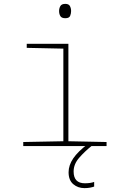

<svg xmlns="http://www.w3.org/2000/svg" viewBox="-20 -754 640 991"><path d="M317 -660Q298 -660 291.5 -671Q285 -682 285 -697Q285 -711 291.5 -722.5Q298 -734 317 -734Q335 -734 341 -722.5Q347 -711 347 -697Q347 -684 342 -672Q337 -660 317 -660ZM100 0V-21L307 -25V-503L118 -507V-528H333V-25L530 -21V0ZM416 217Q382 217 358 196.5Q334 176 334 135Q334 99 358 63.5Q382 28 434 -11L452 0Q418 27 389 60Q360 93 360 131Q360 192 418 192Q447 192 466 185V209Q458 212 445 214.5Q432 217 416 217Z"/></svg>

Font: Noto Sans Mono Thin
Style: Regular
Weight: 100
Designer: Monotype Design Team
Foundry: Monotype Imaging Inc.
Version: Version 2.014